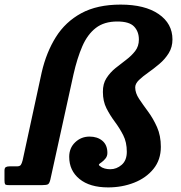

<svg xmlns="http://www.w3.org/2000/svg" viewBox="-64 -805 788 835"><path d="M635.5 -166.5Q635.5 -110 603.5 -70.5Q571.5 -31 519.2 -10.5Q467 10 406.5 10Q326.5 10 281.8 -26.5Q237 -63 237 -123Q237 -161.5 263 -186.2Q289 -211 325.5 -211Q359.5 -211 381.2 -192.8Q403 -174.5 403 -140Q403 -126 395 -116Q387 -106 378 -99.5Q368.5 -93.5 366.5 -90Q364.5 -86.5 372 -82Q380 -75 391.8 -72Q403.5 -69 415.5 -69Q443 -69 465.2 -88.2Q487.5 -107.5 487.5 -145Q487.5 -186.5 471.8 -217.2Q456 -248 435.2 -275.8Q414.5 -303.5 399 -334Q383.5 -364.5 383.5 -405Q383 -440.5 399 -465.2Q415 -490 438.2 -508.8Q461.5 -527.5 484.8 -545Q508 -562.5 524 -583.2Q540 -604 540 -633Q540 -667.5 519.2 -689.5Q498.5 -711.5 446 -711.5Q389 -711.5 352.8 -683.5Q316.5 -655.5 294 -603.8Q271.5 -552 255.5 -481L155 -24Q151 -7 144.5 -3.5Q138 0 121 0H-26.5Q-39.5 0 -42 -4.2Q-44.5 -8.5 -44.5 -21.5V-62.5Q-44.5 -74.5 -39 -78Q-33.5 -81.5 -23 -81.5H9Q22 -81.5 26.5 -87.8Q31 -94 34.5 -108L117.5 -491Q137.5 -577.5 179 -643.8Q220.5 -710 289.5 -747.5Q358.5 -785 460.5 -785Q566 -785 626 -743.8Q686 -702.5 686 -633.5Q686 -600 669.8 -573.8Q653.5 -547.5 629.2 -527Q605 -506.5 580.8 -489.5Q556.5 -472.5 540.2 -456.8Q524 -441 524 -425Q524 -400.5 540.8 -375.2Q557.5 -350 579.8 -320Q602 -290 618.8 -252.5Q635.5 -215 635.5 -166.5Z"/></svg>

Font: Besley* Narrow
Style: Bold Italic
Weight: 700
Width: 4
Italic angle: -13°
Designer: Owen Earl
Foundry: indestructible type*
Version: Version 3.000; ttfautohint (v1.8.3)